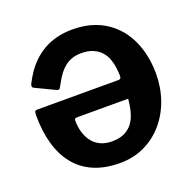

<svg xmlns="http://www.w3.org/2000/svg" viewBox="-133 -887 1037 1031"><g transform="rotate(-20 386.0 -371.0)"><path d="M541 -429Q541 -452 537.5 -478Q534 -504 525 -528.5Q516 -553 498.5 -572.5Q481 -592 453.5 -604Q426 -616 387 -616Q355 -616 332 -607.5Q309 -599 291.5 -585Q274 -571 260.5 -553.5Q247 -536 236 -516.5Q225 -497 214 -478Q211 -474 206.5 -473Q202 -472 192 -477L83 -529Q70 -535 79 -554Q94 -584 113.5 -612.5Q133 -641 159 -666Q185 -691 218 -710.5Q251 -730 293 -741Q335 -752 385 -752Q455 -752 509.5 -732.5Q564 -713 605 -678Q646 -643 673 -596Q700 -549 713.5 -493Q727 -437 727 -376Q727 -297 702.5 -227Q678 -157 632 -103.5Q586 -50 522.5 -20Q459 10 383 10Q296 10 232 -18Q168 -46 126.5 -98.5Q85 -151 65 -223.5Q45 -296 45 -385Q45 -399 47.5 -405.5Q50 -412 63 -412H526Q541 -412 541 -429ZM251 -300Q240 -300 236.5 -297Q233 -294 233 -286Q233 -253 241.5 -222Q250 -191 268 -166.5Q286 -142 314.5 -128Q343 -114 382 -114Q424 -114 453 -128Q482 -142 500 -166.5Q518 -191 527.5 -225.5Q537 -260 540 -300Z"/></g></svg>

Font: Libre Franklin Thin
Style: Bold
Weight: 700
Version: Version 3.000